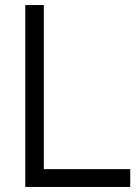

<svg xmlns="http://www.w3.org/2000/svg" viewBox="-20 -740 550 760"><path d="M80 0V-720H153.5V-70.5H495.5V0Z"/></svg>

Font: Manrope ExtraLight
Style: Regular
Weight: 400
Version: Version 4.504